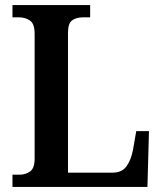

<svg xmlns="http://www.w3.org/2000/svg" viewBox="-20 -734 638 754"><path d="M29 0V-48H57Q80 -48 98 -60.5Q116 -73 116 -111V-601Q116 -641 97.5 -653.5Q79 -666 53 -666H29V-714H334V-666H308Q279 -666 263 -654Q247 -642 247 -605V-56H423Q458 -56 476 -80Q494 -104 502 -144L515 -219H565L559 0Z"/></svg>

Font: Noto Serif Georgian SemiCondensed SemiBold
Style: Regular
Weight: 600
Width: 4
Designer: Monotype Design Team, Akaki Razmadze
Foundry: Google LLC
Version: Version 2.003; ttfautohint (v1.8.4.7-5d5b)